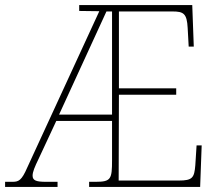

<svg xmlns="http://www.w3.org/2000/svg" viewBox="-23 -734 860 754"><path d="M-3 0H203V-20H157C120 -20 105 -25 105 -44C105 -59 113 -78 129 -111L198 -259H417V-105C417 -31 413 -20 353 -20H327V0H763L769 -163H749L744 -85C740 -36 733 -25 679 -25H443L444 -362H669V-387H444V-689H654C698 -689 711 -681 714 -624L718 -551H738L732 -714H288V-691L367 -690L84 -76C62 -25 50 -20 26 -20H-3ZM209 -284 395 -689H417V-284Z"/></svg>

Font: Noto Serif SemiCondensed Thin
Style: Regular
Weight: 100
Width: 4
Designer: Monotype Design Team
Foundry: Monotype Imaging Inc.
Version: Version 2.015